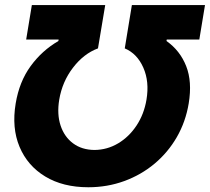

<svg xmlns="http://www.w3.org/2000/svg" viewBox="-20 -748 850 777"><path d="M43.5 -329.6Q58.1 -417.5 104 -480.5Q149.9 -543.5 216.3 -582L217.3 -587.9H85.9L108.9 -727.5H405.8L376.5 -552.2Q318.8 -530.8 275.4 -474.1Q231.9 -417.5 219.7 -344.7Q210 -286.1 225.1 -240.2Q240.2 -194.3 275.6 -168Q311 -141.6 362.3 -141.1Q414.1 -141.6 458.3 -168Q502.4 -194.3 532.7 -240.2Q563 -286.1 572.8 -344.7Q585 -417.5 560.1 -474.1Q535.2 -530.8 484.9 -552.2L513.7 -727.5H809.6L786.6 -587.9H654.8L653.8 -582Q708.5 -543.5 733.4 -480.5Q758.3 -417.5 743.7 -329.6Q731.4 -255.4 695.6 -193.1Q659.7 -130.9 605.2 -85.4Q550.8 -40 482.4 -15.1Q414.1 9.8 337.4 9.8Q234.9 9.8 163.1 -33.7Q91.3 -77.1 59.1 -153.8Q26.9 -230.5 43.5 -329.6Z"/></svg>

Font: Inter Display ExtraBold
Style: Italic
Weight: 800
Italic angle: -9.39999°
Designer: Rasmus Andersson
Foundry: rsms
Version: Version 4.000;git-a52131595